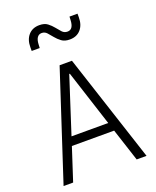

<svg xmlns="http://www.w3.org/2000/svg" viewBox="-174 -1071 948 1170"><g transform="rotate(-20 300.0 -486.0)"><path d="M93 0 162 -212H436L505 0H569L340 -700H260L31 0ZM180 -268 297 -630H301L418 -268ZM130 -840H182L183 -861Q184 -891 194.5 -906.5Q205 -922 224 -922Q244 -922 257.5 -907Q271 -892 285.5 -874Q300 -856 320 -841Q340 -826 373 -826Q418 -826 444 -855.5Q470 -885 470 -934V-958H418L417 -937Q416 -907 406 -891.5Q396 -876 376 -876Q355 -876 341.5 -891Q328 -906 313.5 -924Q299 -942 279.5 -957Q260 -972 227 -972Q182 -972 156 -942.5Q130 -913 130 -864Z"/></g></svg>

Font: CommitMonoV142 ExtLt
Style: Regular
Weight: 200
Monospace: yes
Designer: Eigil Nikolajsen
Foundry: Eigil Nikolajsen
Version: Version 1.142